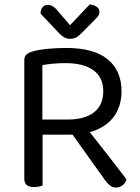

<svg xmlns="http://www.w3.org/2000/svg" viewBox="-20 -834 629 861"><path d="M170 -298H285Q359 -298 401 -330Q443 -362 443 -425Q443 -487 399 -519Q355 -551 273 -551Q246 -551 218.5 -548.5Q191 -546 170 -542ZM285 -230H89V-564Q89 -580 97.5 -588.5Q106 -597 122 -602Q151 -611 193.5 -615Q236 -619 276 -619Q401 -619 463 -568Q525 -517 525 -425Q525 -366 498 -322Q471 -278 418 -254Q365 -230 285 -230ZM287 -256 347 -286Q375 -251 405 -213Q435 -175 463 -139Q491 -103 513 -74.5Q535 -46 547 -30Q543 -13 529.5 -3Q516 7 502 7Q485 7 474 -1.5Q463 -10 451 -26ZM89 -252H171V-2Q165 0 155 2.5Q145 5 133 5Q111 5 100 -4Q89 -13 89 -32ZM294 -721Q311 -739 334 -763Q357 -787 382 -814Q400 -813 413 -804Q426 -795 426 -781Q426 -769 418.5 -760Q411 -751 400 -740L340 -680Q329 -669 318.5 -664.5Q308 -660 294 -660Q279 -660 268 -666.5Q257 -673 245 -685L162 -773Q162 -792 171 -802Q180 -812 195 -812Q206 -812 216.5 -806Q227 -800 240 -784Z"/></svg>

Font: Baloo Bhaijaan 2
Style: Regular
Weight: 400
Designer: Sanskriti Dholi, Noopur Datye and Ek Type
Foundry: Ek Type
Version: Version 1.701